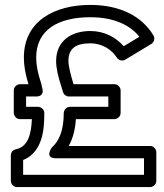

<svg xmlns="http://www.w3.org/2000/svg" viewBox="-20 -735 665 780"><path d="M347 -609C269.1 -609 208 -568.6 208 -487C208 -458.5 216 -423.1 230.2 -380.4L236.1 -360.8C239.3 -350.2 249.6 -343 260 -343H420V-301H264C248.9 -301 239 -286.7 239 -276C239 -207.3 221.2 -162.7 190.5 -135.8C190.5 -135.8 158.7 -92 207 -92H565V-25H74V-85.1C118.8 -102.6 140 -140.6 150.6 -180C157.3 -204.6 160 -236.1 160 -276C160 -291.1 145.7 -301 135 -301H86V-343H128C134.2 -343 158.9 -345 152.4 -373.5L147.4 -395.5C147.2 -396.3 146.9 -397.4 146.7 -398C133.3 -437.5 127 -471.9 127 -501C127 -612.8 215.1 -665 347 -665C442 -665 507.9 -633.7 546.3 -585.7L482.5 -547.2C452.1 -582.6 404.6 -609 347 -609ZM258 -487C258 -536.1 285.3 -559 347 -559C396.3 -559 435.3 -532 454.8 -500.7C461.1 -490.7 476.6 -485.2 488.9 -492.6L594.9 -556.6C605.4 -562.9 610.8 -578.6 603.5 -590.8C556.2 -670.1 466.1 -715 347 -715C204.4 -715 77 -651.6 77 -501C77 -467.8 83.3 -432.4 95.7 -393H61C50.3 -393 36 -383.1 36 -368V-276C36 -265.3 45.9 -251 61 -251H109.5C107 -187.9 92.5 -137.6 44.4 -128.6C34.1 -126.6 24 -116.5 24 -104V0C24 10.7 33.9 25 49 25H590C600.7 25 615 15.1 615 0V-117C615 -127.7 605.1 -142 590 -142H259C276 -172.2 285.4 -207.2 288.3 -251H445C455.7 -251 470 -260.9 470 -276V-368C470 -378.7 460.1 -393 445 -393H278.6C266.1 -434.5 258 -467 258 -487Z"/></svg>

Font: Fog Sans
Style: Outline
Weight: 700
Foundry: Intel Corporation
Version: Version 1.00